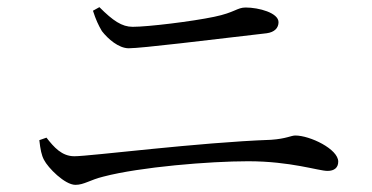

<svg xmlns="http://www.w3.org/2000/svg" viewBox="-20 -626 1040 537"><path d="M759 -564C759 -590 704 -605 667 -605C643 -605 637 -591 579 -579C517 -566 394 -551 351 -551C321 -551 296 -568 258 -606L240 -596C248 -571 255 -556 265 -539C282 -517 312 -491 340 -491C376 -491 562 -514 726 -533C748 -536 759 -548 759 -564ZM103 -179C114 -157 161 -109 191 -109C215 -109 232 -123 269 -132C372 -159 566 -175 674 -175C793 -175 871 -148 896 -148C915 -148 926 -157 926 -174C926 -209 847 -247 806 -247C794 -247 781 -238 738 -235C538 -228 232 -189 188 -189C153 -189 131 -214 110 -241L90 -234C93 -208 96 -192 103 -179Z"/></svg>

Font: Source Han Serif AKR9
Style: Regular
Weight: 400
Designer: Ryoko NISHIZUKA 西塚涼子 (kana & ideographs); Frank Grießhammer (Latin, Greek & Cyrillic); Sandoll Communications 산돌커뮤니케이션, 
Foundry: Adobe Systems Incorporated
Version: Version 1.005;hotconv 1.0.107;makeotfexe 2.5.65593